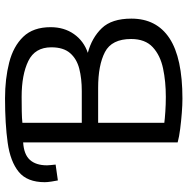

<svg xmlns="http://www.w3.org/2000/svg" viewBox="-11 -728 745 763"><g transform="rotate(-90 361.5 -346.5)"><path d="M351 6Q326 6 294 3.5Q262 1 230.5 -3Q199 -7 177 -13V-627Q129 -624 107.5 -600Q86 -576 86 -532Q86 -527 87 -517.5Q88 -508 89 -498L26 -489Q24 -498 21.5 -514.5Q19 -531 19 -541Q19 -611 60 -644.5Q101 -678 176 -688.5Q251 -699 352 -699Q430 -699 494.5 -682.5Q559 -666 597 -626.5Q635 -587 635 -518Q635 -464 607.5 -425Q580 -386 533 -370Q593 -354 631 -314.5Q669 -275 669 -197Q669 -97 591 -45.5Q513 6 351 6ZM255 -394H381Q431 -394 470 -404Q509 -414 532 -440.5Q555 -467 555 -515Q555 -580 500.5 -606.5Q446 -633 358 -633Q330 -633 301 -632.5Q272 -632 255 -630ZM358 -60Q419 -60 471 -71Q523 -82 555.5 -112Q588 -142 588 -198Q588 -275 536 -302Q484 -329 394 -329H255V-66Q270 -64 299 -62Q328 -60 358 -60Z"/></g></svg>

Font: Ubuntu Sans
Style: Regular
Weight: 400
Designer: Dalton Maag Ltd
Foundry: Dalton Maag Ltd
Version: Version 1.006; ttfautohint (v1.8.4.7-5d5b)